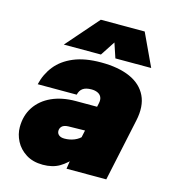

<svg xmlns="http://www.w3.org/2000/svg" viewBox="-117 -882 884 989"><g transform="rotate(15 325.0 -387.5)"><path d="M326 0 337 -73 400 -370Q404 -389 398 -402Q392 -415 378 -421.5Q364 -428 345 -428Q315 -428 299 -416.5Q283 -405 278 -382H70Q83 -438 117.5 -481.5Q152 -525 211.5 -550Q271 -575 357 -575Q450 -575 512 -547.5Q574 -520 600 -466Q626 -412 609 -333L538 0ZM202 12Q149 12 112 -11.5Q75 -35 56.5 -71Q38 -107 38 -145Q38 -207 68.5 -253Q99 -299 154 -324Q209 -349 283 -349H412L381 -215L278 -213Q255 -212 245 -202Q235 -192 235 -178Q235 -164 245.5 -155.5Q256 -147 275 -147Q303 -147 327.5 -157Q352 -167 368 -186L362 -73Q327 -31 290.5 -9.5Q254 12 202 12ZM147 -614 298 -787H532L613 -614H422L396 -692L345 -614Z"/></g></svg>

Font: Azeret Mono Thin Black
Style: Italic
Weight: 900
Italic angle: -12°
Version: Version 1.002